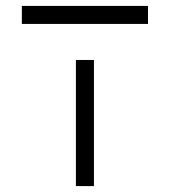

<svg xmlns="http://www.w3.org/2000/svg" viewBox="-20 -679 580 650"><path d="M54 -659H481V-598H54ZM237 -476H298V-49H237Z"/></svg>

Font: ibm3270
Style: Regular
Weight: 400
Monospace: yes
Version: Version 2.0.3